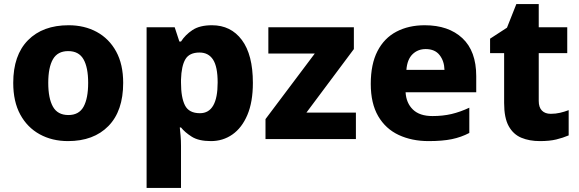

<svg xmlns="http://www.w3.org/2000/svg" viewBox="-20 -683 2842 943"><path d="M585 -276Q585 -138 512.5 -64Q440 10 314 10Q236 10 175 -23.5Q114 -57 79.5 -120.5Q45 -184 45 -276Q45 -412 117.5 -485.5Q190 -559 317 -559Q395 -559 455.5 -526Q516 -493 550.5 -430Q585 -367 585 -276ZM217 -276Q217 -200 240 -159Q263 -118 316 -118Q368 -118 390.5 -159Q413 -200 413 -276Q413 -352 390 -392Q367 -432 315 -432Q263 -432 240 -392Q217 -352 217 -276Z M1021 -559Q1114 -559 1168 -486.5Q1222 -414 1222 -276Q1222 -182 1195 -118.5Q1168 -55 1121.5 -22.5Q1075 10 1016 10Q956 10 922 -11.5Q888 -33 869 -57H863Q865 -39 867 -16Q869 7 869 34V240H700V-549H838L861 -479H869Q890 -512 925.5 -535.5Q961 -559 1021 -559ZM960 -425Q910 -425 890.5 -392Q871 -359 869 -292V-277Q869 -204 888.5 -165.5Q908 -127 962 -127Q1049 -127 1049 -278Q1049 -355 1026.5 -390Q1004 -425 960 -425Z M1728 0H1284V-98L1526 -420H1298V-549H1718V-442L1485 -130H1728Z M2066 -559Q2183 -559 2251 -495.5Q2319 -432 2319 -309V-230H1972Q1975 -177 2008 -145Q2041 -113 2104 -113Q2155 -113 2197.5 -123Q2240 -133 2285 -154V-30Q2245 -9 2199 0.5Q2153 10 2085 10Q2003 10 1938.5 -20Q1874 -50 1837.5 -112.5Q1801 -175 1801 -271Q1801 -368 1834 -432Q1867 -496 1927 -527.5Q1987 -559 2066 -559ZM2071 -442Q2032 -442 2006 -416.5Q1980 -391 1976 -340H2163Q2162 -383 2139 -412.5Q2116 -442 2071 -442Z M2685 -124Q2709 -124 2730.5 -129Q2752 -134 2773 -142V-18Q2745 -6 2712 2Q2679 10 2632 10Q2580 10 2540.5 -6.5Q2501 -23 2478.5 -63.5Q2456 -104 2456 -177V-422H2387V-493L2470 -547L2516 -663H2626V-549H2766V-422H2626V-187Q2626 -156 2641.5 -140Q2657 -124 2685 -124Z"/></svg>

Font: Noto Sans Georgian ExtraBold
Style: Regular
Weight: 800
Designer: Monotype Design Team, Akaki Razmadze
Foundry: Google LLC
Version: Version 2.005; ttfautohint (v1.8.4.7-5d5b)